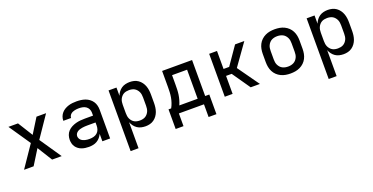

<svg xmlns="http://www.w3.org/2000/svg" viewBox="-26 -1249 4252 2186"><g transform="rotate(-20 2100.0 -156.5)"><path d="M72 0 249 -260 72 -520H188L300 -340L412 -520H528L351 -260L528 0H412L300 -180L188 0Z M857 8Q835 8 813 5Q791 2 770 -5.5Q749 -13 731 -26.5Q713 -40 700.5 -58Q688 -76 682.5 -98Q677 -120 677 -142Q677 -170 686 -197Q695 -224 714.5 -244.5Q734 -265 759 -278Q784 -291 811 -298.5Q838 -306 866 -308.5Q894 -311 922 -311H1021V-348Q1021 -370 1011 -390.5Q1001 -411 983 -423.5Q965 -436 943 -440.5Q921 -445 899 -445Q886 -445 873 -444Q860 -443 847 -440Q834 -437 822 -432Q810 -427 800 -418.5Q790 -410 783.5 -397.5Q777 -385 777 -372V-371H683V-374Q683 -399 692 -422.5Q701 -446 717.5 -464.5Q734 -483 755.5 -495.5Q777 -508 801 -515.5Q825 -523 849.5 -525.5Q874 -528 899 -528Q925 -528 952 -524.5Q979 -521 1004 -512Q1029 -503 1050.5 -487Q1072 -471 1087 -449Q1102 -427 1108.5 -400.5Q1115 -374 1115 -348V0H1021V-90Q1010 -67 993.5 -47.5Q977 -28 955 -15Q933 -2 907.5 3Q882 8 857 8ZM895 -75Q919 -75 943 -81Q967 -87 985.5 -102.5Q1004 -118 1012.5 -141.5Q1021 -165 1021 -189V-228H922Q906 -228 890.5 -227Q875 -226 859.5 -223.5Q844 -221 829 -216.5Q814 -212 801 -203.5Q788 -195 779.5 -181.5Q771 -168 771 -152Q771 -139 777 -126Q783 -113 793 -104Q803 -95 815.5 -89.5Q828 -84 841.5 -80.5Q855 -77 868.5 -76Q882 -75 895 -75Z M1285 215V-520H1381V-420Q1390 -444 1406 -465.5Q1422 -487 1443.5 -501.5Q1465 -516 1491 -522Q1517 -528 1543 -528Q1570 -528 1596 -521.5Q1622 -515 1644 -499.5Q1666 -484 1682 -462Q1698 -440 1707 -415Q1716 -390 1719.5 -363.5Q1723 -337 1723 -310V-210Q1723 -183 1719.5 -156.5Q1716 -130 1707 -105Q1698 -80 1682 -58Q1666 -36 1644 -20.5Q1622 -5 1596 1.5Q1570 8 1543 8Q1517 8 1491 2Q1465 -4 1443.5 -18.5Q1422 -33 1406 -54.5Q1390 -76 1381 -100V215ZM1504 -76Q1521 -76 1538.5 -79.5Q1556 -83 1570.5 -91.5Q1585 -100 1596.5 -113.5Q1608 -127 1615 -142.5Q1622 -158 1624.5 -175.5Q1627 -193 1627 -210V-310Q1627 -327 1624.5 -344.5Q1622 -362 1615 -377.5Q1608 -393 1596.5 -406.5Q1585 -420 1570.5 -428.5Q1556 -437 1538.5 -440.5Q1521 -444 1504 -444Q1487 -444 1469.5 -440.5Q1452 -437 1437.5 -428.5Q1423 -420 1411.5 -406.5Q1400 -393 1393 -377.5Q1386 -362 1383.5 -344.5Q1381 -327 1381 -310V-210Q1381 -193 1383.5 -175.5Q1386 -158 1393 -142.5Q1400 -127 1411.5 -113.5Q1423 -100 1437.5 -91.5Q1452 -83 1469.5 -79.5Q1487 -76 1504 -76Z M2252 154V0H1948V154H1853V-84H1885Q1900 -111 1910 -140.5Q1920 -170 1925.5 -201Q1931 -232 1932.5 -263Q1934 -294 1934 -325V-520H2297V-84H2347V154ZM2206 -84V-436H2024V-325Q2024 -294 2023 -263Q2022 -232 2017.5 -201.5Q2013 -171 2004.5 -141.5Q1996 -112 1984 -84Z M2504 0V-520H2599V-302H2667L2818 -520H2930L2745 -260L2930 0H2818L2667 -218H2599V0Z M3300 8Q3270 8 3241 3Q3212 -2 3185 -15Q3158 -28 3136.5 -48.5Q3115 -69 3101.5 -95.5Q3088 -122 3082.5 -151Q3077 -180 3077 -210V-310Q3077 -340 3082.5 -369Q3088 -398 3101.5 -424.5Q3115 -451 3136.5 -471.5Q3158 -492 3185 -505Q3212 -518 3241 -523Q3270 -528 3300 -528Q3330 -528 3359 -523Q3388 -518 3415 -505Q3442 -492 3463.5 -471.5Q3485 -451 3498.5 -424.5Q3512 -398 3517.5 -369Q3523 -340 3523 -310V-210Q3523 -180 3517.5 -151Q3512 -122 3498.5 -95.5Q3485 -69 3463.5 -48.5Q3442 -28 3415 -15Q3388 -2 3359 3Q3330 8 3300 8ZM3300 -76Q3318 -76 3335 -79.5Q3352 -83 3367.5 -91Q3383 -99 3395 -112.5Q3407 -126 3414.5 -142Q3422 -158 3424.5 -175Q3427 -192 3427 -210V-310Q3427 -328 3424.5 -345Q3422 -362 3414.5 -378Q3407 -394 3395 -407.5Q3383 -421 3367.5 -429Q3352 -437 3335 -440.5Q3318 -444 3300 -444Q3282 -444 3265 -440.5Q3248 -437 3232.5 -429Q3217 -421 3205 -407.5Q3193 -394 3185.5 -378Q3178 -362 3175.5 -345Q3173 -328 3173 -310V-210Q3173 -192 3175.5 -175Q3178 -158 3185.5 -142Q3193 -126 3205 -112.5Q3217 -99 3232.5 -91Q3248 -83 3265 -79.5Q3282 -76 3300 -76Z M3685 215V-520H3781V-420Q3790 -444 3806 -465.5Q3822 -487 3843.5 -501.5Q3865 -516 3891 -522Q3917 -528 3943 -528Q3970 -528 3996 -521.5Q4022 -515 4044 -499.5Q4066 -484 4082 -462Q4098 -440 4107 -415Q4116 -390 4119.5 -363.5Q4123 -337 4123 -310V-210Q4123 -183 4119.5 -156.5Q4116 -130 4107 -105Q4098 -80 4082 -58Q4066 -36 4044 -20.5Q4022 -5 3996 1.5Q3970 8 3943 8Q3917 8 3891 2Q3865 -4 3843.5 -18.5Q3822 -33 3806 -54.5Q3790 -76 3781 -100V215ZM3904 -76Q3921 -76 3938.5 -79.5Q3956 -83 3970.5 -91.5Q3985 -100 3996.5 -113.5Q4008 -127 4015 -142.5Q4022 -158 4024.5 -175.5Q4027 -193 4027 -210V-310Q4027 -327 4024.5 -344.5Q4022 -362 4015 -377.5Q4008 -393 3996.5 -406.5Q3985 -420 3970.5 -428.5Q3956 -437 3938.5 -440.5Q3921 -444 3904 -444Q3887 -444 3869.5 -440.5Q3852 -437 3837.5 -428.5Q3823 -420 3811.5 -406.5Q3800 -393 3793 -377.5Q3786 -362 3783.5 -344.5Q3781 -327 3781 -310V-210Q3781 -193 3783.5 -175.5Q3786 -158 3793 -142.5Q3800 -127 3811.5 -113.5Q3823 -100 3837.5 -91.5Q3852 -83 3869.5 -79.5Q3887 -76 3904 -76Z"/></g></svg>

Font: Iosevka Medium Extended
Style: Regular
Weight: 500
Width: 7
Monospace: yes
Designer: Belleve Invis
Foundry: Belleve Invis
Version: Version 32.5.0; ttfautohint (v1.8.4)